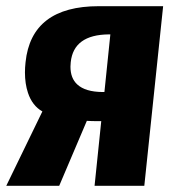

<svg xmlns="http://www.w3.org/2000/svg" viewBox="-29 -598 560 618"><path d="M301.3 -301.8H307.1L326.2 -487.3H321.3Q208 -486.3 198.7 -397.9Q197.8 -390.1 197.8 -383.3Q197.8 -346.2 219.7 -326.2Q245.6 -302.2 301.3 -301.8ZM-8.8 0 107.4 -239.3Q74.7 -257.8 61 -299.3Q51.3 -328.6 51.3 -364.7Q51.3 -380.4 53.2 -397.5Q71.8 -578.1 289.1 -578.1H496.1L435.5 0H275.4L296.9 -208Q263.2 -208 250.5 -209L161.6 0Z"/></svg>

Font: Oswald
Style: Bold
Weight: 700
Designer: Vernon Adams
Foundry: Vernon Adams
Version: 3.0; ttfautohint (v0.94.23-7a4d-dirty) -l 8 -r 50 -G 200 -x 